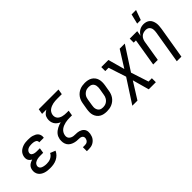

<svg xmlns="http://www.w3.org/2000/svg" viewBox="68 -1703 2864 2864"><g transform="rotate(-45 1500.0 -270.5)"><path d="M259 8Q231 8 204 5Q177 2 152 -6Q127 -14 105 -28Q83 -42 68 -63Q53 -84 47.5 -110.5Q42 -137 47 -165Q50 -184 59 -203Q68 -222 84 -236Q100 -250 119 -259Q138 -268 157 -274Q141 -282 128.5 -293.5Q116 -305 108 -320Q100 -335 98.5 -353.5Q97 -372 100 -390Q104 -413 115 -434.5Q126 -456 144 -472.5Q162 -489 183.5 -500Q205 -511 227.5 -517.5Q250 -524 273 -526Q296 -528 319 -528Q342 -528 365.5 -526Q389 -524 411 -517.5Q433 -511 453.5 -500.5Q474 -490 488 -473.5Q502 -457 508 -434.5Q514 -412 510 -388L509 -381H413V-384Q415 -395 411 -405.5Q407 -416 398.5 -423Q390 -430 379.5 -434Q369 -438 358 -440Q347 -442 335 -443Q323 -444 312 -444Q294 -444 276 -441.5Q258 -439 241 -431.5Q224 -424 211 -409Q198 -394 195 -377Q193 -365 196 -354Q199 -343 207.5 -335.5Q216 -328 227 -323.5Q238 -319 249 -316.5Q260 -314 271.5 -313Q283 -312 295 -312H357L344 -229H282Q268 -229 254 -228Q240 -227 226 -224Q212 -221 198.5 -216Q185 -211 172.5 -202.5Q160 -194 152 -181Q144 -168 141 -154Q139 -140 143.5 -126.5Q148 -113 158 -104Q168 -95 181.5 -89.5Q195 -84 209 -81Q223 -78 237 -76.5Q251 -75 266 -75Q287 -75 308.5 -78.5Q330 -82 350.5 -91.5Q371 -101 388.5 -117Q406 -133 415 -154L497 -121Q483 -88 456.5 -61.5Q430 -35 396.5 -19Q363 -3 328 2.5Q293 8 259 8Z M822 215V131H866Q879 131 892.5 127.5Q906 124 917.5 114.5Q929 105 935.5 92Q942 79 944 66Q947 49 940.5 34Q934 19 919.5 11.5Q905 4 888.5 2Q872 0 855.5 0Q839 0 822 -1.5Q805 -3 789.5 -7Q774 -11 758.5 -16.5Q743 -22 729.5 -30Q716 -38 704 -48.5Q692 -59 683.5 -72Q675 -85 669.5 -100Q664 -115 661.5 -131Q659 -147 659.5 -164Q660 -181 662 -198Q666 -219 674.5 -240Q683 -261 697.5 -278.5Q712 -296 730 -310Q748 -324 768 -334.5Q788 -345 808.5 -353Q829 -361 851 -366Q825 -377 803 -394Q781 -411 767 -434.5Q753 -458 748.5 -487Q744 -516 749 -545Q752 -562 758.5 -578.5Q765 -595 777.5 -608.5Q790 -622 804.5 -632.5Q819 -643 834 -651H743L757 -735H1173L1159 -651H1062Q1040 -651 1018.5 -649.5Q997 -648 975 -643.5Q953 -639 932 -630.5Q911 -622 891.5 -608.5Q872 -595 860 -575Q848 -555 844 -533Q840 -512 844.5 -491Q849 -470 861.5 -454.5Q874 -439 892 -429Q910 -419 930 -413.5Q950 -408 971.5 -406Q993 -404 1015 -404H1057L1043 -320H1001Q977 -320 952.5 -318.5Q928 -317 903.5 -311.5Q879 -306 855 -296.5Q831 -287 810 -271.5Q789 -256 775.5 -233.5Q762 -211 758 -186Q754 -167 758 -148.5Q762 -130 774.5 -117Q787 -104 804 -96.5Q821 -89 839.5 -86Q858 -83 878 -83.5Q898 -84 917 -82Q936 -80 953.5 -75Q971 -70 987 -61Q1003 -52 1015.5 -39Q1028 -26 1035 -9Q1042 8 1043 27Q1044 46 1041 66Q1037 86 1030.5 106Q1024 126 1012 143.5Q1000 161 983 175.5Q966 190 946.5 199Q927 208 906.5 211.5Q886 215 865 215Z M1455 8Q1423 8 1393 2Q1363 -4 1338 -19Q1313 -34 1295.5 -57Q1278 -80 1269 -108.5Q1260 -137 1260.5 -168.5Q1261 -200 1266 -231L1283 -331Q1287 -358 1296.5 -384.5Q1306 -411 1322.5 -435Q1339 -459 1362 -477.5Q1385 -496 1411 -507.5Q1437 -519 1464.5 -523.5Q1492 -528 1518 -528Q1550 -528 1580 -522Q1610 -516 1635 -501Q1660 -486 1678 -463Q1696 -440 1704.5 -411.5Q1713 -383 1713 -351.5Q1713 -320 1708 -289L1691 -189Q1687 -162 1677.5 -135.5Q1668 -109 1651.5 -85Q1635 -61 1612 -42.5Q1589 -24 1563 -12.5Q1537 -1 1509 3.5Q1481 8 1455 8ZM1455 -76Q1471 -76 1488 -79Q1505 -82 1521 -90Q1537 -98 1550.5 -110.5Q1564 -123 1573.5 -138Q1583 -153 1588.5 -169.5Q1594 -186 1596 -203L1613 -303Q1616 -320 1616.5 -337.5Q1617 -355 1614 -371Q1611 -387 1603 -401.5Q1595 -416 1582 -426Q1569 -436 1552.5 -440Q1536 -444 1518 -444Q1502 -444 1485 -441Q1468 -438 1452.5 -430Q1437 -422 1423 -409.5Q1409 -397 1399.5 -382Q1390 -367 1385 -350.5Q1380 -334 1377 -317L1361 -217Q1358 -200 1357 -182.5Q1356 -165 1359.5 -149Q1363 -133 1371 -118.5Q1379 -104 1392 -94Q1405 -84 1421 -80Q1437 -76 1455 -76Z M1781 215 2022 -157 1931 -436H1861V-520H2011L2084 -257L2249 -520H2357L2116 -148L2207 131H2277V215H2127L2054 -48L1889 215Z M2719 215 2805 -303Q2808 -320 2808.5 -336.5Q2809 -353 2807 -369.5Q2805 -386 2797.5 -400Q2790 -414 2778.5 -424.5Q2767 -435 2751 -439.5Q2735 -444 2718 -444Q2695 -444 2671.5 -437Q2648 -430 2629.5 -413Q2611 -396 2601 -373.5Q2591 -351 2587 -329L2533 0H2436L2508 -436H2461V-520H2619L2605 -435Q2616 -456 2632.5 -474Q2649 -492 2669.5 -504.5Q2690 -517 2712.5 -522.5Q2735 -528 2758 -528Q2786 -528 2812 -520Q2838 -512 2857.5 -494.5Q2877 -477 2888 -452.5Q2899 -428 2903.5 -401Q2908 -374 2906 -345.5Q2904 -317 2900 -289L2816 215ZM2698 -600 2736 -756H2830L2774 -600Z"/></g></svg>

Font: Iosevka HT Medium Extended
Style: Italic
Weight: 500
Width: 7
Italic angle: -9°
Monospace: yes
Designer: Belleve Invis
Foundry: Belleve Invis
Version: Version 32.3.0; ttfautohint (v1.8.4)